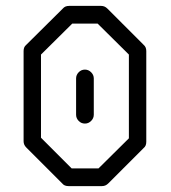

<svg xmlns="http://www.w3.org/2000/svg" viewBox="-20 -680 580 651"><path d="M268 -444Q280 -444 289 -435Q298 -426 298 -414V-291Q298 -279 289 -270Q280 -261 268 -261Q255.5 -261 246.8 -270Q238 -279 238 -291V-414Q238 -426 246.8 -435Q255.5 -444 268 -444ZM119 -495V-213L223 -109H314L417 -211V-495L311 -600H225ZM69 -528 193 -651Q200.5 -660 214 -660H323Q335 -660 344 -651L467 -528Q476 -520.5 476 -507V-199Q476 -185 467 -178L347 -58Q338 -49 326 -49H212Q198 -49 191 -58L69 -180Q60 -189 60 -201V-507Q60 -521 69 -528Z"/></svg>

Font: IBM 3270
Style: Regular
Weight: 400
Monospace: yes
Version: Version 2.3.1